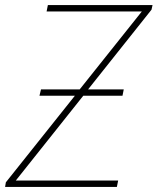

<svg xmlns="http://www.w3.org/2000/svg" viewBox="-28 -734 619 754"><path d="M-8 0 -5 -18 266 -358H127L133 -383H285L529 -689H155L160 -714H571L567 -696L318 -383H458L453 -358H299L34 -25H436L431 0Z"/></svg>

Font: Noto Sans Thin
Style: Italic
Weight: 100
Italic angle: -12°
Designer: Monotype Design Team
Foundry: Monotype Imaging Inc.
Version: Version 2.013; ttfautohint (v1.8.4.7-5d5b)